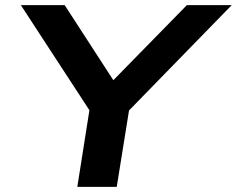

<svg xmlns="http://www.w3.org/2000/svg" viewBox="-20 -725 919 745"><path d="M280 0 337 -361 348 -265 61 -705H231L421 -412H418L705 -705H879L450 -265L491 -361L433 0Z"/></svg>

Font: Nunito Sans 7pt Expanded
Style: Bold Italic
Weight: 700
Width: 7
Italic angle: -9°
Designer: Vernon Adams
Foundry: Vernon Adams
Version: Version 3.101;gftools[0.9.27]